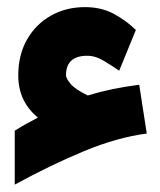

<svg xmlns="http://www.w3.org/2000/svg" viewBox="-20 -451 445 534"><path d="M85.4 -124Q30.8 -168.9 30.8 -241.2Q30.8 -298.3 55.2 -341.1Q79.6 -383.8 121.6 -407.5Q163.6 -431.2 216.3 -431.2Q261.2 -431.2 295.4 -413.1Q329.6 -395 357.9 -367.7L311.5 -254.4Q293 -267.1 269.3 -281.5Q245.6 -295.9 222.7 -295.9Q163.6 -295.9 163.6 -241.7Q163.6 -232.9 176.3 -217.8Q189 -202.6 224.1 -185.5Q259.8 -196.3 294.4 -203.4Q329.1 -210.4 367.2 -215.3L388.2 -79.6Q305.7 -68.8 213.4 -30.5Q121.1 7.8 21 62.5V-87.4Q37.6 -98.1 53.7 -106.9Q69.8 -115.7 85.4 -124Z"/></svg>

Font: Vazir Black UI
Style: Black-UI
Weight: 900
Designer: Saber Rastikerdar
Foundry: Saber Rastikerdar
Version: Version 30.1.0